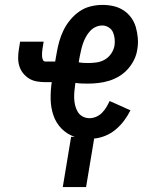

<svg xmlns="http://www.w3.org/2000/svg" viewBox="-20 -558 640 783"><path d="M236 205 270 0H285Q254 -10 231 -33.5Q208 -57 197.5 -88.5Q187 -120 186.5 -154.5Q186 -189 191 -223H165Q147 -223 130 -226Q113 -229 99 -237.5Q85 -246 74.5 -259Q64 -272 59 -288Q54 -304 54 -321.5Q54 -339 57 -357L62 -388H158L153 -357Q152 -350 151.5 -342.5Q151 -335 151.5 -328Q152 -321 155 -314Q158 -307 165 -307H205L211 -341Q215 -365 221.5 -388.5Q228 -412 239 -434.5Q250 -457 266.5 -477Q283 -497 304 -511.5Q325 -526 349.5 -532Q374 -538 398 -538Q421 -538 443 -533Q465 -528 483.5 -516Q502 -504 515 -486Q528 -468 534 -447Q540 -426 542 -403Q544 -380 540 -357Q537 -335 527 -314.5Q517 -294 501.5 -276.5Q486 -259 466 -247Q446 -235 424.5 -228.5Q403 -222 381 -219.5Q359 -217 338 -217Q325 -217 312.5 -217.5Q300 -218 288 -220L287 -217Q285 -202 283.5 -187Q282 -172 282.5 -157Q283 -142 286.5 -128Q290 -114 297 -102Q304 -90 317 -83Q330 -76 345 -76Q358 -76 371.5 -81.5Q385 -87 395.5 -97.5Q406 -108 413.5 -120.5Q421 -133 427 -146L470 -127L512 -108Q501 -86 486 -66Q471 -46 452 -30Q433 -14 410 -4.5Q387 5 364 7L331 205ZM340 -301Q357 -301 374.5 -303.5Q392 -306 407.5 -315Q423 -324 433.5 -339.5Q444 -355 447 -372Q449 -386 447.5 -400.5Q446 -415 440.5 -427Q435 -439 423 -446.5Q411 -454 397 -454Q383 -454 370 -448Q357 -442 347 -431Q337 -420 330 -407Q323 -394 318.5 -381Q314 -368 311 -354.5Q308 -341 305 -327L301 -304Q311 -302 321 -301.5Q331 -301 340 -301Z"/></svg>

Font: Iosevka Curly Medium Extended
Style: Italic
Weight: 500
Width: 7
Italic angle: -9°
Monospace: yes
Designer: Belleve Invis
Foundry: Belleve Invis
Version: Version 11.1.0; ttfautohint (v1.8.3)